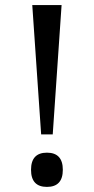

<svg xmlns="http://www.w3.org/2000/svg" viewBox="-20 -734 373 761"><path d="M107.9 -713.9H224.1L189 -201.2H143.1ZM103 -61Q103 -128.9 166 -128.9Q229 -128.9 229 -61Q229 6.8 166 6.8Q103 6.8 103 -61Z"/></svg>

Font: Noto Serif Gujarati
Style: Regular
Weight: 400
Designer: Indian Type Foundry
Foundry: Monotype Imaging Inc.
Version: Version 1.02